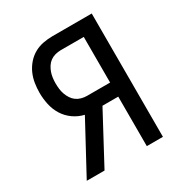

<svg xmlns="http://www.w3.org/2000/svg" viewBox="-171 -863 942 991"><g transform="rotate(-30 300.0 -367.5)"><path d="M61 0 223 -300Q188 -308 158.5 -329Q129 -350 110.5 -380Q92 -410 84.5 -445Q77 -480 77 -515Q77 -543 81.5 -571.5Q86 -600 97.5 -626Q109 -652 128 -674Q147 -696 171.5 -710Q196 -724 224.5 -729.5Q253 -735 281 -735H515V0H419V-295H325L220 -99L167 0ZM281 -379H419V-651H281Q265 -651 248.5 -646.5Q232 -642 219 -632.5Q206 -623 197 -609Q188 -595 182.5 -579.5Q177 -564 175 -547.5Q173 -531 173 -515Q173 -499 175 -482.5Q177 -466 182.5 -450.5Q188 -435 197 -421Q206 -407 219 -397.5Q232 -388 248.5 -383.5Q265 -379 281 -379Z"/></g></svg>

Font: Iosevka Fixed Medium Extended
Style: Regular
Weight: 500
Width: 7
Monospace: yes
Designer: Belleve Invis
Foundry: Belleve Invis
Version: Version 24.1.1; ttfautohint (v1.8.4)